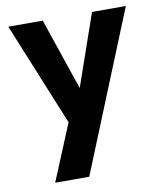

<svg xmlns="http://www.w3.org/2000/svg" viewBox="-80 -558 699 827"><g transform="rotate(-10 270.0 -144.5)"><path d="M196.5 -42.5 12.5 -493H163L269.5 -179.5L378.5 -493H526.5L243.5 204H94.5Z"/></g></svg>

Font: HK Grotesk ExtraBold
Style: Regular
Weight: 800
Designer: Alfredo Marco Pradil
Foundry: Hanken Design Co.
Version: Version 3.001